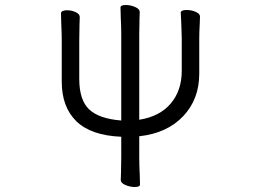

<svg xmlns="http://www.w3.org/2000/svg" viewBox="-20 -738 1040 768"><path d="M227 -411V-576Q227 -603 225 -645L224 -685Q224 -691 231 -694Q238 -697 248 -697Q266 -697 282.5 -689.5Q299 -682 299 -670Q299 -652 298 -639L297 -574V-423Q297 -338 336.5 -300.5Q376 -263 465 -256V-602Q465 -628 463 -670L462 -708Q462 -718 483 -718Q502 -718 520.5 -710Q539 -702 539 -690Q539 -674 538 -662L537 -601V-259Q619 -272 663 -324Q707 -376 707 -455V-585L705 -648L703 -687Q703 -698 727 -698Q746 -698 763 -690.5Q780 -683 780 -672Q780 -656 779 -644Q777 -608 777 -584V-443Q777 -341 712.5 -273Q648 -205 537 -193V-106Q537 -80 539 -38L540 0Q540 10 519 10Q500 10 481.5 2Q463 -6 463 -18Q463 -34 464 -46L465 -107V-191Q344 -196 285.5 -253Q227 -310 227 -411Z"/></svg>

Font: Fusion Kai T
Style: Regular
Weight: 400
Designer: Fontworks Inc.
Version: Version 24.134;May 13, 2024